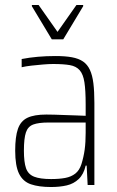

<svg xmlns="http://www.w3.org/2000/svg" viewBox="-20 -743 470 771"><path d="M185 8Q136 8 104 -3Q72 -14 56.5 -45.5Q41 -77 41 -138Q41 -194 52 -225.5Q63 -257 90 -270Q117 -283 166 -283Q179 -283 198.5 -282.5Q218 -282 241 -281Q264 -280 285.5 -279.5Q307 -279 324 -278V-324Q324 -380 319 -412.5Q314 -445 300 -461Q286 -477 260.5 -481.5Q235 -486 193 -486Q176 -486 152.5 -484Q129 -482 106.5 -479.5Q84 -477 67 -473V-506Q98 -512 132 -515Q166 -518 203 -518Q242 -518 269 -513Q296 -508 313.5 -496Q331 -484 341 -462.5Q351 -441 355 -408.5Q359 -376 359 -330V0H332L328 -78H324Q316 -43 296 -24Q276 -5 248 1.5Q220 8 185 8ZM185 -24Q218 -24 242 -28.5Q266 -33 282.5 -46Q299 -59 307 -84Q316 -113 320 -142Q324 -171 324 -210V-251H174Q135 -251 113.5 -243Q92 -235 84 -211Q76 -187 76 -138Q76 -92 84.5 -67.5Q93 -43 117 -33.5Q141 -24 185 -24ZM188 -585 108 -718V-723H135L211 -615L287 -723H314V-718L234 -585Z"/></svg>

Font: Saira Condensed Thin
Style: Regular
Weight: 250
Width: 3
Designer: Hector Gatti with collaboration of the Omnibus-Type team
Foundry: Omnibus-Type
Version: Version 1.101